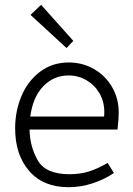

<svg xmlns="http://www.w3.org/2000/svg" viewBox="-20 -768 555 799"><path d="M269 -43Q312 -43 348.5 -54Q385 -65 428 -90L454 -48Q414 -21 365 -5Q316 11 265 11Q160 11 101.5 -56.5Q43 -124 43 -234Q43 -305 69 -367.5Q95 -430 146 -469Q197 -508 266 -508Q324 -508 371.5 -480.5Q419 -453 446.5 -405.5Q474 -358 474 -300Q474 -284 473 -271.5Q472 -259 471 -250L469 -229H103Q104 -159 137 -101Q170 -43 269 -43ZM413 -283Q414 -290 414 -303Q414 -345 394 -379.5Q374 -414 340 -434Q306 -454 265 -454Q204 -454 160.5 -409.5Q117 -365 106 -283ZM107 -706 151 -748 285 -598 257 -568Z"/></svg>

Font: Bellota Text
Style: Regular
Weight: 400
Designer: Kemie Guaida
Foundry: Kemie Guaida
Version: Version 4.001